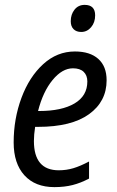

<svg xmlns="http://www.w3.org/2000/svg" viewBox="-20 -757 481 787"><path d="M36 -173Q36 -270 68 -356Q100 -442 157 -494Q214 -546 287 -546Q349 -546 383 -515.5Q417 -485 417 -428Q417 -341 345 -289Q273 -237 136 -237H124Q119 -205 119 -179Q119 -59 221 -59Q252 -59 280.5 -67.5Q309 -76 345 -95V-25Q311 -7 277.5 1.5Q244 10 203 10Q124 10 80 -38.5Q36 -87 36 -173ZM141 -302Q233 -302 285.5 -333Q338 -364 338 -423Q338 -448 323 -462.5Q308 -477 279 -477Q235 -477 195.5 -429Q156 -381 136 -302ZM270 -670Q270 -698 285.5 -717.5Q301 -737 327 -737Q370 -737 370 -694Q370 -665 353.5 -645.5Q337 -626 313 -626Q293 -626 281.5 -637.5Q270 -649 270 -670Z"/></svg>

Font: Noto Sans UI Narrow
Style: Italic
Weight: 400
Width: 4
Italic angle: -12°
Designer: Monotype Design Team
Foundry: Monotype Imaging Inc.
Version: Version 1.001